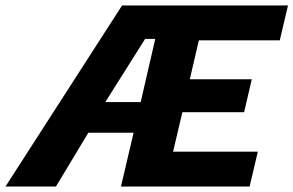

<svg xmlns="http://www.w3.org/2000/svg" viewBox="-82 -680 1070 700"><path d="M-62 0 363 -660H968L938 -533H643L610 -391H836L808 -271H583L549 -127H858L828 0H359L405 -196H240L122 0ZM302 -308H431L484 -538H447Z"/></svg>

Font: Elaine Sans
Style: Bold Italic
Weight: 700
Italic angle: -13°
Designer: Wei Huang
Foundry: Wei Huang
Version: Version 2.001;December 24, 2019;FontCreator 12.0.0.2547 64-b